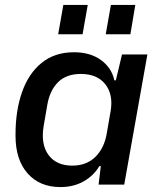

<svg xmlns="http://www.w3.org/2000/svg" viewBox="-20 -749 658 779"><path d="M225 10Q141 10 92 -45.5Q43 -101 43 -198V-204Q43 -300 69.5 -375.5Q96 -451 149 -494Q202 -537 280 -537Q346 -537 389.5 -505.5Q433 -474 444 -423H450L475 -528H578L484 0H380L389 -75H383Q361 -37 320 -13.5Q279 10 225 10ZM273 -77Q331 -77 367 -112.5Q403 -148 413 -207L429 -299Q440 -366 407 -407.5Q374 -449 308 -449Q249 -449 215.5 -415.5Q182 -382 172 -324L157 -237Q145 -163 177 -120Q209 -77 273 -77ZM216 -610 237 -729H336L315 -610ZM409 -610 430 -729H529L509 -610Z"/></svg>

Font: Hubot Sans Medium
Style: Italic
Weight: 500
Italic angle: -10°
Designer: Deni Anggara
Foundry: GitHub
Version: Version 1.001; ttfautohint (v1.8.4.7-5d5b);gftools[0.9.31]